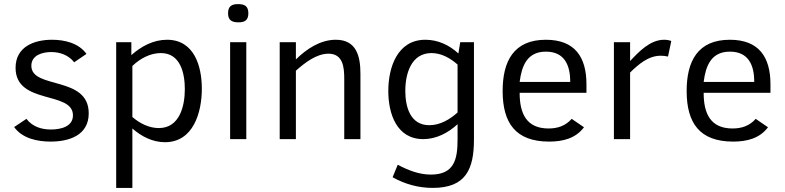

<svg xmlns="http://www.w3.org/2000/svg" viewBox="-20 -679 3831 937"><path d="M49 -59C89 -3 163 12 227 12C318 12 413 -19 413 -126C413 -311 133 -242 133 -358C133 -410 187 -425 230 -425C273 -425 315 -410 342 -375L402 -416C364 -469 295 -485 234 -485C145 -485 56 -450 56 -348C56 -166 336 -237 336 -116C336 -59 273 -47 228 -47C182 -47 138 -61 109 -99Z M547 238H626V-52C670 -13 725 15 785 15C924 15 965 -131 965 -246C965 -356 928 -485 795 -485C729 -485 669 -453 621 -410V-473H547ZM765 -420C861 -420 882 -321 882 -244C882 -162 857 -54 755 -54C707 -54 662 -77 626 -108V-357C663 -393 713 -420 765 -420Z M1103 0H1182V-473H1103ZM1144 -570C1175 -570 1192 -581 1192 -614C1192 -649 1174 -659 1142 -659C1110 -659 1093 -648 1093 -614C1093 -580 1112 -570 1144 -570Z M1345 0H1424V-334C1467 -372 1524 -417 1583 -417C1655 -417 1660 -349 1660 -294V0H1739V-319C1739 -404 1720 -485 1619 -485C1543 -485 1476 -440 1424 -389V-473H1345Z M2046 0C2109 0 2168 -31 2213 -73V2C2213 98 2197 173 2083 173C2025 173 1972 152 1921 125L1896 186C1957 220 2022 238 2092 238C2253 238 2293 147 2293 2V-473H2226L2217 -418C2173 -459 2117 -485 2056 -485C1919 -485 1875 -350 1875 -235C1875 -125 1915 0 2046 0ZM1958 -236C1958 -318 1986 -420 2086 -420C2134 -420 2178 -395 2213 -364V-130C2175 -96 2128 -68 2075 -68C1981 -68 1958 -159 1958 -236Z M2660 12C2726 12 2789 -3 2830 -58L2770 -99C2740 -65 2702 -52 2657 -52C2547 -52 2516 -128 2516 -226H2842V-268C2842 -401 2785 -485 2644 -485C2486 -485 2433 -379 2433 -235C2433 -79 2496 12 2660 12ZM2644 -427C2736 -427 2763 -359 2763 -279H2516C2526 -357 2552 -427 2644 -427Z M2976 -473V0H3055V-325C3096 -365 3144 -407 3204 -407C3216 -407 3228 -406 3240 -403L3256 -479C3245 -483 3233 -485 3221 -485C3153 -485 3098 -427 3055 -381V-473Z M3558 12C3624 12 3687 -3 3728 -58L3668 -99C3638 -65 3600 -52 3555 -52C3445 -52 3414 -128 3414 -226H3740V-268C3740 -401 3683 -485 3542 -485C3384 -485 3331 -379 3331 -235C3331 -79 3394 12 3558 12ZM3542 -427C3634 -427 3661 -359 3661 -279H3414C3424 -357 3450 -427 3542 -427Z"/></svg>

Font: Logix
Style: Regular
Weight: 400
Designer: Michael Lee Finney
Version: Version 1.06